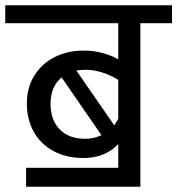

<svg xmlns="http://www.w3.org/2000/svg" viewBox="-40 -709 673 729"><path d="M613 -621H493V0H59V-72H409V-162Q359 -109 277 -109Q213 -109 164 -135Q115 -161 88.5 -208Q62 -255 62 -316Q62 -376 90 -421.5Q118 -467 167 -492Q216 -517 279 -517Q347 -517 409 -484V-621H-20V-689H613ZM250 -441 394 -233Q407 -255 409 -258V-406Q345 -444 285 -444Q266 -444 250 -441ZM284 -182Q317 -182 345 -196L194 -415Q152 -381 152 -314Q152 -253 187 -217.5Q222 -182 284 -182Z"/></svg>

Font: FiraGOUPP
Style: Medium
Weight: 400
Designer: bBox Type
Foundry: bBox Type GmbH
Version: Version 1.001